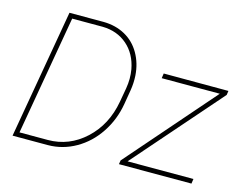

<svg xmlns="http://www.w3.org/2000/svg" viewBox="-98 -867 1303 1023"><g transform="rotate(15 554.0 -355.5)"><path d="M43.5 0 167 -710.9H356Q422.4 -710 474.6 -681.2Q526.9 -652.3 557.6 -598.6Q588.4 -544.9 592.8 -478Q595.2 -437 588.4 -396L575.2 -317.4Q560.1 -228 511.7 -155.3Q463.4 -82.5 391.6 -41.5Q319.8 -0.5 238.3 0ZM189 -684.6 74.7 -26.4H230.5Q347.7 -26.4 436.8 -108.6Q525.9 -190.9 549.3 -322.8L563 -400.4Q572.3 -454.6 563.5 -505.4Q548.3 -586.9 493.2 -635Q438 -683.1 357.4 -684.6ZM670.9 -26.4H1034.2L1030.3 0H630.4L633.8 -21.5L1052.2 -501.5H731.9L735.8 -528.3L1092.8 -527.8L1089.4 -504.9Z"/></g></svg>

Font: Roboto Thin
Style: Italic
Weight: 250
Italic angle: -12°
Designer: Google
Version: Version 2.134; 2016